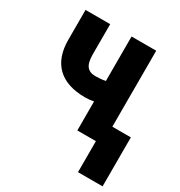

<svg xmlns="http://www.w3.org/2000/svg" viewBox="-167 -644 877 935"><g transform="rotate(30 272.0 -176.5)"><path d="M544.4 174.3H406.2V0H301.8V-163.1Q277.3 -158.2 254.4 -158.2Q150.4 -158.2 96.7 -210Q43 -261.7 43 -360.8V-528.3H181.6V-360.4Q181.6 -312 197.3 -292.5Q212.9 -272.9 244.6 -272.9Q275.9 -272.9 301.8 -278.3V-528.3H440.4V-101.1H544.4Z"/></g></svg>

Font: RobotoCondensed-Bold
Style: Bold
Weight: 700
Designer: Google
Version: Version 2.001240; 2014